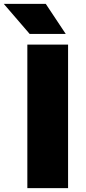

<svg xmlns="http://www.w3.org/2000/svg" viewBox="-70 -970 442 990"><path d="M71 0V-740H281V0ZM83 -795 -50.5 -950H166L269 -795Z"/></svg>

Font: Encode Sans Exp XBd
Style: Regular
Weight: 800
Width: 7
Designer: Multiple Designers
Foundry: Impallari Type
Version: Version 3.002; ttfautohint (v1.8.3) -l 8 -r 50 -G 200 -x 14 